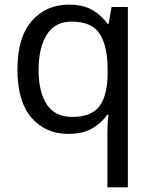

<svg xmlns="http://www.w3.org/2000/svg" viewBox="-20 -566 655 826"><path d="M442 11Q442 -7 443 -31Q444 -55 447 -72H441Q418 -38 377.5 -14Q337 10 273 10Q176 10 115.5 -59.5Q55 -129 55 -267Q55 -405 116.5 -475.5Q178 -546 276 -546Q339 -546 379 -522Q419 -498 443 -463H447L460 -536H530V240H442ZM290 -63Q373 -63 407.5 -108.5Q442 -154 443 -248V-266Q443 -368 409 -420.5Q375 -473 288 -473Q216 -473 181 -416.5Q146 -360 146 -265Q146 -170 181.5 -116.5Q217 -63 290 -63Z"/></svg>

Font: Noto Sans Tai Le
Style: Regular
Weight: 400
Designer: Monotype Design Team
Foundry: Monotype Imaging Inc.
Version: Version 2.002; ttfautohint (v1.8.4.7-5d5b)